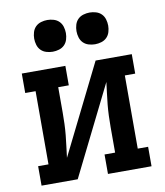

<svg xmlns="http://www.w3.org/2000/svg" viewBox="-84 -825 768 894"><g transform="rotate(-10 300.0 -377.5)"><path d="M40 0V-92H89V-438H40V-530H246V-438H196V-318Q196 -291 195 -264.5Q194 -238 191.5 -212Q189 -186 185.5 -159.5Q182 -133 179 -107L389 -530H560V-438H511V-92H560V0H354V-92H404V-212Q404 -239 405 -265.5Q406 -292 408.5 -318Q411 -344 414.5 -370.5Q418 -397 421 -423L211 0ZM400 -605Q385 -605 370 -609.5Q355 -614 344.5 -624.5Q334 -635 329.5 -650Q325 -665 325 -680Q325 -695 329.5 -710Q334 -725 344.5 -735.5Q355 -746 370 -750.5Q385 -755 400 -755Q415 -755 430 -750.5Q445 -746 455.5 -735.5Q466 -725 470.5 -710Q475 -695 475 -680Q475 -665 470.5 -650Q466 -635 455.5 -624.5Q445 -614 430 -609.5Q415 -605 400 -605ZM200 -605Q185 -605 170 -609.5Q155 -614 144.5 -624.5Q134 -635 129.5 -650Q125 -665 125 -680Q125 -695 129.5 -710Q134 -725 144.5 -735.5Q155 -746 170 -750.5Q185 -755 200 -755Q215 -755 230 -750.5Q245 -746 255.5 -735.5Q266 -725 270.5 -710Q275 -695 275 -680Q275 -665 270.5 -650Q266 -635 255.5 -624.5Q245 -614 230 -609.5Q215 -605 200 -605Z"/></g></svg>

Font: Iosevka Curly Slab SmBdEx
Style: Regular
Weight: 600
Width: 7
Monospace: yes
Designer: Belleve Invis
Foundry: Belleve Invis
Version: Version 11.1.0; ttfautohint (v1.8.3)